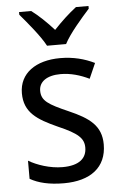

<svg xmlns="http://www.w3.org/2000/svg" viewBox="-55 -805 537 854"><g transform="rotate(-5 214.0 -378.0)"><path d="M174 -606H259C282 -651 338 -715 373 -754V-766H317C282 -739 252 -711 216 -673C184 -709 148 -743 117 -766H63V-754C98 -713 150 -651 174 -606ZM387 -147C387 -231 334 -268 245 -307C156 -346 126 -364 126 -409C126 -449 161 -475 223 -475C268 -475 311 -462 350 -443L380 -511C335 -533 285 -546 227 -546C118 -546 44 -494 44 -405C44 -319 100 -284 191 -243C279 -205 304 -181 304 -140C304 -92 270 -62 196 -62C140 -62 82 -82 45 -104V-23C82 -2 130 10 196 10C314 10 387 -44 387 -147Z"/></g></svg>

Font: Noto Sans Khmer UI SemiCondensed
Style: Regular
Weight: 400
Width: 4
Designer: Danh Hong and the Monotype Design Team
Foundry: Monotype Imaging Inc.
Version: Version 2.002